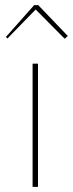

<svg xmlns="http://www.w3.org/2000/svg" viewBox="-20 -728 284 748"><path d="M9 -578 3 -584 113 -708H129L244 -588L232 -577L119 -691ZM107 0V-480H128V0Z"/></svg>

Font: Cantarell Thin
Style: Regular
Weight: 100
Designer: Dave Crossland, Nikolaus Waxweiler, Florian Fecher, Jacques Le Bailly, Eben Sorkin, Alexei Vanyashin, Alexios Zavras, Em
Version: Version 0.303